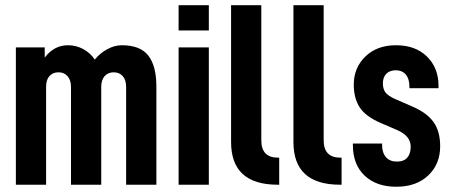

<svg xmlns="http://www.w3.org/2000/svg" viewBox="-20 -710 1738 738"><path d="M41 -527.8H151.9V-488.8Q188 -536.1 241.2 -536.1Q272.5 -536.1 299.8 -521.5Q327.6 -506.3 344.2 -481Q364.3 -505.4 391.6 -520.5Q419.9 -536.1 448.2 -536.1Q519.5 -536.1 550.3 -496.1Q581.1 -456.1 581.1 -377V0H464.8V-376Q464.8 -402.8 451.7 -417.5Q438.5 -432.1 417 -432.1Q395.5 -432.1 382.3 -417.5Q369.1 -402.8 369.1 -376V0H252.9V-376Q252.9 -402.3 239.3 -417.5Q226.1 -432.1 205.1 -432.1Q183.1 -432.1 169.9 -417.5Q157.2 -403.3 157.2 -376V0H41Z M666.5 -527.8H782.7V0H666.5ZM666.5 -689.9H782.7V-592.8H666.5Z M868.2 -164.1V-689.9H984.4V-170.9Q984.4 -104 1048.3 -104H1053.2V0H1047.4Q868.2 0 868.2 -164.1Z M1107.9 -164.1V-689.9H1224.1V-170.9Q1224.1 -104 1288.1 -104H1293V0H1287.1Q1107.9 0 1107.9 -164.1Z M1381.8 -34.7Q1336.4 -77.6 1336.4 -151.9V-158.2H1448.7V-151.9Q1448.7 -123 1463.9 -105.5Q1478.5 -88.9 1505.9 -88.9Q1531.7 -88.9 1544.9 -103.5Q1558.6 -118.7 1558.6 -146Q1558.6 -167 1545.9 -182.6Q1532.7 -198.7 1506.8 -210L1446.8 -235.8Q1385.7 -261.7 1362.8 -296.9Q1339.8 -332.5 1339.8 -384.8Q1339.8 -449.7 1384.8 -493.2Q1429.2 -536.1 1502.4 -536.1Q1576.2 -536.1 1620.6 -493.2Q1665.5 -449.7 1665.5 -380.9V-371.1H1553.7V-377Q1553.7 -407.2 1539.6 -423.8Q1525.4 -439.9 1501.5 -439.9Q1478.5 -439.9 1465.3 -426.8Q1451.7 -413.1 1451.7 -390.1Q1451.7 -368.2 1461.4 -355Q1472.2 -340.8 1499.5 -329.1L1564.5 -300.8Q1621.6 -275.9 1646.5 -240.7Q1671.9 -205.1 1671.9 -147.9Q1671.9 -79.1 1626 -35.6Q1580.1 7.8 1503.4 7.8Q1426.8 7.8 1381.8 -34.7Z"/></svg>

Font: D-DIN Condensed
Style: DINCondensed-Bold
Weight: 700
Width: 3
Designer: Charles Nix
Foundry: Datto Inc.
Version: Version 1.10